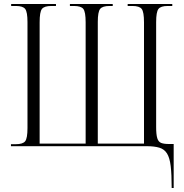

<svg xmlns="http://www.w3.org/2000/svg" viewBox="-20 -734 922 964"><path d="M842 210Q842 141 837 99.5Q832 58 818.5 36.5Q805 15 780 7.5Q755 0 716 0H35V-10H59Q95 -10 106.5 -25Q118 -40 118 -91V-623Q118 -674 106.5 -689Q95 -704 60 -704H36V-714H261V-704H238Q202 -704 190.5 -689Q179 -674 179 -622V-13H410V-622Q410 -674 398.5 -689Q387 -704 351 -704H331V-714H546V-704H530Q495 -704 483 -689.5Q471 -675 471 -624V-13H703V-622Q703 -674 691.5 -689Q680 -704 645 -704H621V-714H845V-704H822Q787 -704 775.5 -689Q764 -674 764 -623V-96Q764 -59 769.5 -40.5Q775 -22 789 -16.5Q803 -11 828 -11H852V210Z"/></svg>

Font: Noto Serif Display Condensed Light
Style: Regular
Weight: 300
Width: 3
Designer: Monotype Design Team
Foundry: Monotype Imaging Inc.
Version: Version 2.009